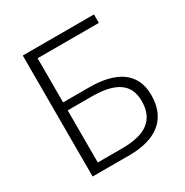

<svg xmlns="http://www.w3.org/2000/svg" viewBox="-167 -865 966 1002"><g transform="rotate(-30 316.0 -364.5)"><path d="M106 0H327C491 0 584 -72 584 -216C584 -355 479 -412 323 -412H166V-678H535V-729H106ZM166 -50V-364H309C451 -364 525 -319 525 -214C525 -100 454 -50 313 -50Z"/></g></svg>

Font: Noto Sans Japanese Light
Style: Regular
Weight: 300
Designer: Ryoko NISHIZUKA (kana & ideographs); Paul D. Hunt (Latin, Greek & Cyrillic); Wenlong ZHANG (bopomofo); Sandoll Communica
Foundry: Adobe Systems Incorporated
Version: Version 1.000;PS 1;hotconv 1.0.78;makeotf.lib2.5.61930